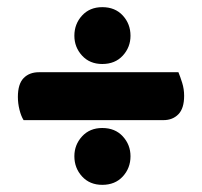

<svg xmlns="http://www.w3.org/2000/svg" viewBox="-20 -558 565 537"><path d="M188 -458Q188 -491 209.5 -514.5Q231 -538 266 -538Q302 -538 323.5 -514.5Q345 -491 345 -458Q345 -426 323.5 -402.5Q302 -379 266 -379Q231 -379 209.5 -402.5Q188 -426 188 -458ZM188 -121Q188 -153 209.5 -176.5Q231 -200 266 -200Q302 -200 323.5 -176.5Q345 -153 345 -121Q345 -88 323.5 -64.5Q302 -41 266 -41Q231 -41 209.5 -64.5Q188 -88 188 -121ZM46 -222Q39 -233 34.5 -251Q30 -269 30 -287Q30 -323 46 -339.5Q62 -356 89 -356H479Q484 -344 489.5 -326.5Q495 -309 495 -290Q495 -255 479 -238.5Q463 -222 437 -222Z"/></svg>

Font: Baloo Cyrillic
Style: Regular
Weight: 400
Designer: Ek Type, Denis Ignatov
Foundry: Ek Type
Version: Version 1.50 July 26, 2019